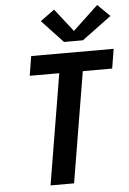

<svg xmlns="http://www.w3.org/2000/svg" viewBox="-64 -1035 727 1081"><g transform="rotate(-5 300.0 -494.5)"><path d="M177 0 281 -625H114L132 -735H598L580 -625H414L310 0ZM430 -798H323L203 -926L283 -984L384 -855L527 -989L596 -921Z"/></g></svg>

Font: Iosevka SS04 XBd Ex
Style: Italic
Weight: 800
Width: 7
Italic angle: -9°
Monospace: yes
Designer: Belleve Invis
Foundry: Belleve Invis
Version: Version 19.0.0; ttfautohint (v1.8.4)